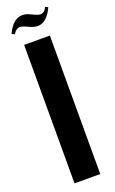

<svg xmlns="http://www.w3.org/2000/svg" viewBox="-162 -873 544 911"><g transform="rotate(-20 110.0 -417.5)"><path d="M21 -761.2 6.8 -769Q37.6 -835 84 -835Q99.1 -835 113.8 -829.1L143.1 -815.9Q156.7 -809.1 168 -809.1Q189 -809.1 200.2 -835L213.9 -828.1Q183.1 -761.2 137.2 -761.2Q122.1 -761.2 105 -768.1L83 -777.8Q64.5 -786.1 56.2 -786.1Q34.7 -786.1 21 -761.2ZM44.9 -699.2H174.8V0H44.9Z"/></g></svg>

Font: Moniqa Black Heading
Style: Regular
Weight: 900
Designer: Rajesh Rajput
Foundry: Rajesh Rajput
Version: Version 1.000